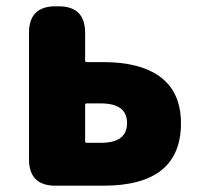

<svg xmlns="http://www.w3.org/2000/svg" viewBox="-20 -589 634 609"><path d="M156 0Q72 0 72 -84V-485Q72 -569 156 -569H166Q250 -569 250 -485V-397Q250 -392 255 -392H308Q420 -392 483 -349Q554 -300 554 -198Q554 0 308 0ZM250 -141Q250 -136 255 -136H300Q383 -136 383 -198.5Q383 -261 300 -261H255Q250 -261 250 -256Z"/></svg>

Font: Resource Han Rounded JP Heavy
Style: Regular
Weight: 900
Designer: Cyano Hao (round all glyphs); Ryoko NISHIZUKA 西塚涼子 (kana, bopomofo & ideographs); Paul D. Hunt (Latin, Greek & Cyrillic)
Foundry: Cyano Hao
Version: 0.990